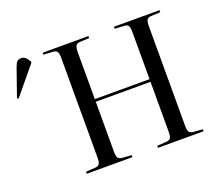

<svg xmlns="http://www.w3.org/2000/svg" viewBox="-289 -915 1235 1088"><g transform="rotate(-20 328.5 -371.5)"><path d="M59 0V-12L117 -16Q136 -18 142 -28.5Q148 -39 148 -67V-668Q148 -693 141.5 -703.5Q135 -714 115 -715L59 -718V-730H335V-718L277 -715Q261 -714 254 -703.5Q247 -693 247 -664V-382H577V-668Q577 -693 571 -703.5Q565 -714 544 -715L489 -718V-730H764V-718L707 -715Q688 -714 682 -702.5Q676 -691 676 -664V-63Q676 -38 682.5 -28Q689 -18 709 -16L764 -12V0H489V-12L546 -16Q565 -18 571 -28.5Q577 -39 577 -67V-366H247V-63Q247 -38 253.5 -28Q260 -18 279 -16L335 -12V0ZM-157 -533 -166 -537 -109 -700Q-100 -726 -91.5 -734.5Q-83 -743 -67 -743Q-53 -743 -42.5 -734.5Q-32 -726 -20 -706V-699Z"/></g></svg>

Font: Display Regular
Style: Regular
Weight: 400
Designer: Latin by Veronika Burian and Jose Scaglione. Greek by Irene Vlachou. Cyrillic by Vera Evstafieva.
Foundry: TypeTogether
Version: Version 3.002